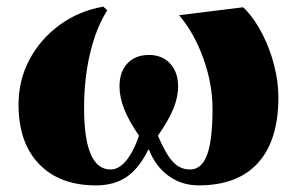

<svg xmlns="http://www.w3.org/2000/svg" viewBox="-20 -546 898 580"><path d="M270 14Q160 14 98 -50.5Q36 -115 36 -230Q36 -304 69 -366Q102 -428 160 -470.5Q218 -513 292 -526L304 -515Q270 -461 252 -384.5Q234 -308 234 -220Q234 -34 314 -34Q339 -34 361 -60.5Q383 -87 400 -136Q369 -181 355 -217Q341 -253 341 -285Q341 -329 365 -354.5Q389 -380 430 -380Q470 -380 494 -354Q518 -328 518 -285Q518 -252 503.5 -217Q489 -182 457 -136Q481 -80 502.5 -57Q524 -34 554 -34Q589 -34 605.5 -78Q622 -122 622 -218Q622 -292 594.5 -369Q567 -446 521 -500L714 -524L722 -517Q751 -486 773.5 -441.5Q796 -397 808.5 -347.5Q821 -298 821 -252Q821 -122 759.5 -54Q698 14 580 14Q529 14 489.5 -14.5Q450 -43 430 -94H428Q400 -37 362.5 -11.5Q325 14 270 14Z"/></svg>

Font: Literata 72pt ExtraBold
Style: Regular
Weight: 800
Designer: Latin by Veronika Burian and Jose Scaglione. Greek by Irene Vlachou. Cyrillic by Vera Evstafieva.
Foundry: TypeTogether
Version: Version 3.002